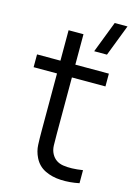

<svg xmlns="http://www.w3.org/2000/svg" viewBox="-120 -843 640 914"><g transform="rotate(15 200.5 -386.0)"><path d="M364 -64.3V0Q318.3 9.5 274.1 7.6Q229.8 5.7 195.1 -11.4Q160.3 -28.5 142.7 -64.3Q128 -94.3 126.7 -125.2Q125.3 -156.2 125.3 -195.7V-690H198.7V-198.3Q198.7 -164.5 199.4 -141.8Q200.2 -119 209.7 -101.3Q227.7 -67.8 266.8 -61.5Q306 -55.2 364 -64.3ZM364 -477H10V-540H364ZM268.8 -625H331.8L391.5 -780H328.5Z"/></g></svg>

Font: Manrope Variable Light
Style: Regular
Weight: 200
Designer: Mikhail Sharanda
Foundry: Mikhail Sharanda
Version: Version 4.505